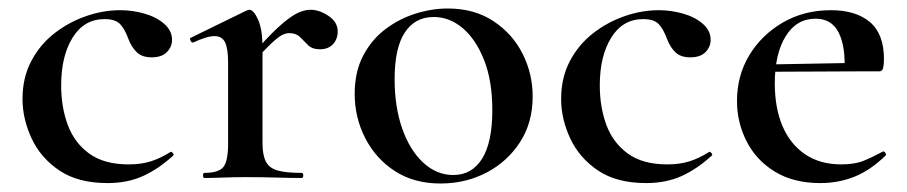

<svg xmlns="http://www.w3.org/2000/svg" viewBox="-20 -419 2136 452"><path d="M233 12Q164 12 120 -17.5Q76 -47 54.5 -93Q33 -139 33 -186Q33 -236 53.5 -275Q74 -314 108 -340.5Q142 -367 182.5 -381Q223 -395 263 -395Q292 -395 320 -387Q348 -379 366.5 -363Q385 -347 385 -325Q385 -309 373 -296.5Q361 -284 337 -284Q315 -284 302.5 -295.5Q290 -307 282 -328Q274 -350 263 -362Q252 -374 226 -374Q178 -374 151 -330.5Q124 -287 124 -218Q124 -167 139.5 -125Q155 -83 190 -57.5Q225 -32 283 -32Q312 -32 334.5 -39Q357 -46 381 -61Q383 -63 386.5 -59Q390 -55 388 -53Q353 -21 316.5 -4.5Q280 12 233 12Z M575 -271 568 -283Q606 -328 632.5 -352.5Q659 -377 677 -386.5Q695 -396 711 -396Q732 -396 753.5 -381.5Q775 -367 775 -345Q775 -327 764 -315Q753 -303 733 -303Q715 -303 705 -313Q695 -323 686 -332Q677 -341 661 -341Q653 -341 644 -336.5Q635 -332 619 -317Q603 -302 575 -271ZM461 0Q458 0 458 -6Q458 -12 461 -12Q495 -12 506 -26Q517 -40 517 -81V-272Q517 -304 510 -319Q503 -334 485 -334Q476 -334 463 -330Q450 -326 435 -319Q431 -318 428.5 -323.5Q426 -329 429 -330L560 -394Q565 -396 567 -396Q577 -396 587.5 -373Q598 -350 598 -306V-81Q598 -54 606 -38.5Q614 -23 634 -17.5Q654 -12 690 -12Q694 -12 694 -6Q694 0 690 0Q664 0 630.5 -1Q597 -2 558 -2Q531 -2 505.5 -1Q480 0 461 0Z M1017 13Q955 13 910 -16Q865 -45 840 -93.5Q815 -142 815 -198Q815 -250 835 -288Q855 -326 887.5 -350.5Q920 -375 958.5 -387Q997 -399 1034 -399Q1097 -399 1142 -369Q1187 -339 1210.5 -292Q1234 -245 1234 -192Q1234 -130 1204 -84Q1174 -38 1125 -12.5Q1076 13 1017 13ZM1047 -7Q1091 -7 1115 -45.5Q1139 -84 1139 -160Q1139 -229 1119.5 -278Q1100 -327 1069 -353Q1038 -379 1001 -379Q957 -379 933 -342.5Q909 -306 909 -233Q909 -167 927 -116Q945 -65 976.5 -36Q1008 -7 1047 -7Z M1501 12Q1432 12 1388 -17.5Q1344 -47 1322.5 -93Q1301 -139 1301 -186Q1301 -236 1321.5 -275Q1342 -314 1376 -340.5Q1410 -367 1450.5 -381Q1491 -395 1531 -395Q1560 -395 1588 -387Q1616 -379 1634.5 -363Q1653 -347 1653 -325Q1653 -309 1641 -296.5Q1629 -284 1605 -284Q1583 -284 1570.5 -295.5Q1558 -307 1550 -328Q1542 -350 1531 -362Q1520 -374 1494 -374Q1446 -374 1419 -330.5Q1392 -287 1392 -218Q1392 -167 1407.5 -125Q1423 -83 1458 -57.5Q1493 -32 1551 -32Q1580 -32 1602.5 -39Q1625 -46 1649 -61Q1651 -63 1654.5 -59Q1658 -55 1656 -53Q1621 -21 1584.5 -4.5Q1548 12 1501 12Z M1911 12Q1848 12 1804 -15Q1760 -42 1737.5 -86.5Q1715 -131 1715 -181Q1715 -241 1744 -289Q1773 -337 1823 -366Q1873 -395 1936 -395Q1995 -395 2028 -367Q2061 -339 2061 -280Q2061 -267 2059 -259Q2057 -251 2050 -251H1968Q1971 -309 1954.5 -342Q1938 -375 1900 -375Q1855 -375 1829.5 -333.5Q1804 -292 1804 -223Q1804 -165 1822 -122.5Q1840 -80 1875 -56Q1910 -32 1961 -32Q1992 -32 2013 -40.5Q2034 -49 2058 -62Q2060 -64 2063.5 -60Q2067 -56 2065 -53Q2029 -18 1991.5 -3Q1954 12 1911 12ZM1775 -250 1774 -267 1996 -271V-251Z"/></svg>

Font: Cormorant Infant Light SemiBold
Style: Regular
Weight: 600
Version: Version 4.001